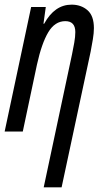

<svg xmlns="http://www.w3.org/2000/svg" viewBox="-21 -566 452 826"><path d="M167 240H244L369 -344Q374 -370 378.5 -397Q383 -424 383 -445Q383 -498 355.5 -522Q328 -546 287 -546Q214 -546 169 -464H166L176 -536H113L-1 0H77L138 -288Q158 -379 186.5 -427Q215 -475 260 -475Q303 -475 303 -428Q303 -408 298.5 -382.5Q294 -357 289 -333Z"/></svg>

Font: Noto Sans UI Condensed
Style: Italic
Weight: 400
Width: 3
Italic angle: -12°
Designer: Monotype Design Team
Foundry: Monotype Imaging Inc.
Version: Version 1.901